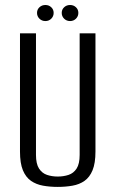

<svg xmlns="http://www.w3.org/2000/svg" viewBox="-20 -722 453 754"><path d="M206.7 12Q176 12 149.2 7.2Q122.3 2.4 101.8 -11.7Q81.3 -25.9 69.9 -53.4Q58.5 -80.9 58.5 -126.7V-591H121.3V-113.6Q121.3 -78.4 133.3 -60Q145.3 -41.6 164.6 -35.2Q183.9 -28.7 206.7 -28.7Q229.5 -28.7 249.2 -35.2Q268.8 -41.6 280.8 -60Q292.8 -78.4 292.8 -113.6V-591H354.9V-127Q354.9 -81.2 343.5 -53.5Q332.1 -25.9 311.9 -11.7Q291.8 2.4 264.6 7.2Q237.4 12 206.7 12ZM158.2 -639.3Q144.5 -639.3 134.9 -648.6Q125.4 -658 125.4 -671.3Q125.4 -684.7 134.9 -693.5Q144.5 -702.4 158.2 -702.4Q172 -702.4 181.3 -693.5Q190.7 -684.7 190.7 -671.3Q190.7 -658 181.3 -648.6Q172 -639.3 158.2 -639.3ZM255.2 -639.3Q241.4 -639.3 231.9 -648.6Q222.4 -658 222.4 -671.3Q222.4 -684.7 231.9 -693.5Q241.4 -702.4 255.2 -702.4Q268.9 -702.4 278.3 -693.5Q287.7 -684.7 287.7 -671.3Q287.7 -658 278.3 -648.6Q268.9 -639.3 255.2 -639.3Z"/></svg>

Font: Alumni Sans SC Thin
Style: Regular
Weight: 100
Designer: Robert E. Leuschke
Foundry: Robert E. Leuschke
Version: Version 1.018